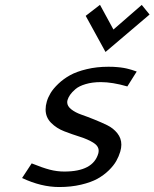

<svg xmlns="http://www.w3.org/2000/svg" viewBox="-20 -751 628 781"><path d="M409.2 -539.6 328.6 -686.5 386.7 -731.4 441.4 -630.9 556.6 -731 588.4 -691.9ZM420.9 -479.5Q431.2 -479.5 439.9 -479.2Q448.7 -479 457 -478Q465.3 -477.1 470.9 -476.6Q476.6 -476.1 484.1 -474.6Q491.7 -473.1 495.1 -472.4Q498.5 -471.7 506.3 -469.5Q514.2 -467.3 515.9 -466.8Q517.6 -466.3 526.1 -463.4Q534.7 -460.4 536.1 -460L498 -399.4Q437 -417 390.1 -417Q355.5 -417 328.4 -408.9Q301.3 -400.9 286.9 -388.4Q272.5 -376 265.1 -365.2Q257.8 -354.5 254.9 -344.7Q253.4 -339.8 253.4 -335Q253.4 -319.3 269.8 -306.4Q286.1 -293.5 310.5 -284.9Q335 -276.4 363.5 -264.9Q392.1 -253.4 416.5 -241.5Q440.9 -229.5 457.3 -209Q473.6 -188.5 473.6 -162.6Q473.6 -149.4 469.2 -134.3Q463.4 -114.7 453.1 -96.4Q442.9 -78.1 422.9 -58.3Q402.8 -38.6 376.5 -23.9Q350.1 -9.3 309.6 0.2Q269 9.8 220.7 9.8Q147.5 9.8 69.8 -26.9L108.9 -86.4Q153.3 -68.4 182.6 -60.8Q211.9 -53.2 241.7 -53.2Q358.9 -53.2 379.9 -127Q381.3 -132.8 381.3 -138.2Q381.3 -157.2 359.1 -170.9Q336.9 -184.6 305.2 -194.6Q273.4 -204.6 241.7 -216.8Q210 -229 187.7 -251.5Q165.5 -273.9 165.5 -305.7Q165.5 -321.3 170.4 -337.9Q175.3 -355 186 -372.8Q196.8 -390.6 217.5 -410.4Q238.3 -430.2 265.1 -445.1Q292 -460 332.8 -469.7Q373.5 -479.5 420.9 -479.5Z"/></svg>

Font: Cantarell
Style: Italic
Weight: 400
Italic angle: -16°
Designer: Dave Crossland
Version: Version 1.004